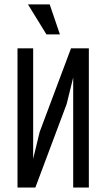

<svg xmlns="http://www.w3.org/2000/svg" viewBox="-20 -842 478 862"><path d="M58.6 -625H128.9V-128.9L158.2 -250L298.8 -625H378.9V0H308.6V-494.1L279.3 -375L138.7 0H58.6ZM188.5 -687.5 105.5 -822.3H203.1L249 -687.5Z"/></svg>

Font: Sudo Variable
Style: Regular
Weight: 400
Monospace: yes
Designer: Jens Kutilek
Foundry: Jens Kutilek
Version: Version 0.040